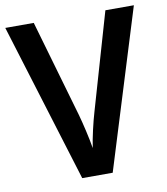

<svg xmlns="http://www.w3.org/2000/svg" viewBox="-81 -782 740 850"><g transform="rotate(-10 289.0 -357.0)"><path d="M578 -714H450L324 -279C312 -239 295 -167 289 -123C282 -167 265 -239 254 -278L128 -714H0L220 0H357Z"/></g></svg>

Font: Noto Sans Thai SemCond SemBd
Style: Regular
Weight: 600
Width: 4
Designer: Monotype Design Team
Foundry: Monotype Imaging Inc.
Version: Version 2.002